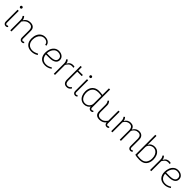

<svg xmlns="http://www.w3.org/2000/svg" viewBox="599 -2794 4869 4869"><g transform="rotate(45 3034.0 -359.0)"><path d="M162 -28Q179 -28 192 -44L223 -22Q200 10 161 10Q125 10 102.5 -13.5Q80 -37 80 -77V-500H122V-76Q122 -52 133 -40Q144 -28 162 -28ZM65 -611Q65 -627 75 -637Q85 -647 101 -647Q117 -647 127.5 -637Q138 -627 138 -611Q138 -595 127.5 -585Q117 -575 101 -575Q85 -575 75 -585Q65 -595 65 -611Z M799 -22Q776 10 737 10Q701 10 678.5 -13.5Q656 -37 656 -77V-337Q656 -467 536 -467Q486 -467 444.5 -441.5Q403 -416 360 -358V0H318V-360Q318 -404 309 -429.5Q300 -455 281 -479L309 -506Q331 -485 344.5 -457.5Q358 -430 360 -401Q394 -456 437.5 -480.5Q481 -505 541 -505Q616 -505 657 -467Q698 -429 698 -358V-76Q698 -52 709 -40Q720 -28 738 -28Q755 -28 768 -44Z M843 -237Q843 -318 871 -379.5Q899 -441 950 -475Q1001 -509 1068 -509Q1142 -509 1190 -470Q1238 -431 1241 -368H1202Q1199 -415 1163 -443Q1127 -471 1070 -471Q1017 -471 975 -440.5Q933 -410 909 -356.5Q885 -303 885 -236Q885 -141 936 -87Q987 -33 1076 -33Q1113 -33 1148.5 -43.5Q1184 -54 1235 -80L1254 -49Q1211 -21 1168 -8Q1125 5 1076 5Q965 5 904 -58.5Q843 -122 843 -237Z M1344 -229Q1344 -298 1368 -361Q1392 -424 1442 -464.5Q1492 -505 1565 -505Q1641 -505 1692 -464Q1743 -423 1743 -355Q1743 -283 1683.5 -244Q1624 -205 1522 -205H1389Q1397 -121 1443 -75Q1489 -29 1569 -29Q1614 -29 1651.5 -42Q1689 -55 1729 -80L1750 -51Q1665 9 1569 9Q1458 9 1401 -56.5Q1344 -122 1344 -229ZM1701 -356Q1701 -410 1661 -438.5Q1621 -467 1568 -467Q1507 -467 1465.5 -430.5Q1424 -394 1404.5 -341.5Q1385 -289 1387 -243H1522Q1602 -243 1651.5 -270Q1701 -297 1701 -356Z M2123 -498V-460Q2094 -465 2073 -465Q2016 -465 1981 -437Q1966 -424 1949 -403.5Q1932 -383 1920 -360V-1H1878V-362Q1878 -406 1869 -431.5Q1860 -457 1841 -481L1869 -508Q1891 -487 1904.5 -460.5Q1918 -434 1920 -405Q1933 -431 1951 -452Q1969 -473 1987 -484Q2021 -505 2071 -505Q2085 -505 2123 -498Z M2218 -140V-623H2260V-500H2421V-460H2260V-140Q2260 -87 2279.5 -58Q2299 -29 2344 -29Q2403 -29 2438 -86L2468 -64Q2445 -27 2416 -9Q2387 9 2344 9Q2218 9 2218 -140Z M2652 -28Q2669 -28 2682 -44L2713 -22Q2690 10 2651 10Q2615 10 2592.5 -13.5Q2570 -37 2570 -77V-500H2612V-76Q2612 -52 2623 -40Q2634 -28 2652 -28ZM2555 -611Q2555 -627 2565 -637Q2575 -647 2591 -647Q2607 -647 2617.5 -637Q2628 -627 2628 -611Q2628 -595 2617.5 -585Q2607 -575 2591 -575Q2575 -575 2565 -585Q2555 -595 2555 -611Z M2757 -247Q2757 -324 2786 -382Q2815 -440 2869.5 -472.5Q2924 -505 2999 -505Q3033 -505 3070.5 -501Q3108 -497 3128 -493V-728H3170V-78Q3170 -54 3181 -42.5Q3192 -31 3210 -31Q3219 -31 3228.5 -36Q3238 -41 3242 -48L3274 -28Q3264 -11 3246.5 -2Q3229 7 3210 7Q3173 7 3152 -14.5Q3131 -36 3129 -76Q3110 -41 3065.5 -16Q3021 9 2969 9Q2901 9 2853.5 -25.5Q2806 -60 2781.5 -118Q2757 -176 2757 -247ZM3113 -117Q3128 -149 3128 -186V-454Q3085 -467 3020 -467Q2906 -467 2852.5 -406Q2799 -345 2799 -247Q2799 -154 2843.5 -91.5Q2888 -29 2969 -29Q3016 -29 3054.5 -52.5Q3093 -76 3113 -117Z M3518 7Q3443 7 3404 -27.5Q3365 -62 3361 -135V-364Q3361 -408 3352 -433.5Q3343 -459 3324 -483L3352 -510Q3375 -487 3389 -457.5Q3403 -428 3403 -397V-161Q3403 -31 3524 -31Q3579 -31 3618 -56.5Q3657 -82 3697 -135L3698 -500H3740L3739 -78Q3739 -54 3750 -42.5Q3761 -31 3779 -31Q3788 -31 3797.5 -36Q3807 -41 3811 -48L3843 -28Q3833 -11 3815.5 -2Q3798 7 3779 7Q3742 7 3721 -14.5Q3700 -36 3698 -76Q3632 7 3518 7Z M4693 -22Q4670 10 4631 10Q4595 10 4572.5 -13.5Q4550 -37 4550 -77V-351Q4544 -466 4441 -466Q4339 -466 4285 -360V-1H4243V-337Q4243 -397 4215.5 -431.5Q4188 -466 4135 -466Q4084 -466 4040 -435.5Q3996 -405 3979 -361V-1H3937V-360Q3937 -404 3928 -429.5Q3919 -455 3900 -479L3928 -506Q3949 -486 3962.5 -459.5Q3976 -433 3978 -405Q4029 -505 4140 -505Q4248 -505 4279 -400Q4336 -505 4442 -505Q4512 -505 4552 -464Q4592 -423 4592 -352V-76Q4592 -52 4603 -40Q4614 -28 4632 -28Q4649 -28 4662 -44Z M4856 3Q4817 -3 4792 -10V-727H4834V-408Q4857 -457 4900 -481Q4943 -505 4996 -505Q5059 -505 5106 -473Q5153 -441 5178.5 -382.5Q5204 -324 5204 -248Q5204 -134 5143.5 -62.5Q5083 9 4954 9Q4904 9 4856 3ZM5162 -247Q5162 -316 5139.5 -365.5Q5117 -415 5078.5 -441Q5040 -467 4993 -467Q4967 -467 4940.5 -457.5Q4914 -448 4892 -432Q4839 -393 4834 -329V-40L4894 -32Q4913 -29 4953 -29Q5063 -29 5112.5 -90.5Q5162 -152 5162 -247Z M5575 -498V-460Q5546 -465 5525 -465Q5468 -465 5433 -437Q5418 -424 5401 -403.5Q5384 -383 5372 -360V-1H5330V-362Q5330 -406 5321 -431.5Q5312 -457 5293 -481L5321 -508Q5343 -487 5356.5 -460.5Q5370 -434 5372 -405Q5385 -431 5403 -452Q5421 -473 5439 -484Q5473 -505 5523 -505Q5537 -505 5575 -498Z M5621 -229Q5621 -298 5645 -361Q5669 -424 5719 -464.5Q5769 -505 5842 -505Q5918 -505 5969 -464Q6020 -423 6020 -355Q6020 -283 5960.5 -244Q5901 -205 5799 -205H5666Q5674 -121 5720 -75Q5766 -29 5846 -29Q5891 -29 5928.5 -42Q5966 -55 6006 -80L6027 -51Q5942 9 5846 9Q5735 9 5678 -56.5Q5621 -122 5621 -229ZM5978 -356Q5978 -410 5938 -438.5Q5898 -467 5845 -467Q5784 -467 5742.5 -430.5Q5701 -394 5681.5 -341.5Q5662 -289 5664 -243H5799Q5879 -243 5928.5 -270Q5978 -297 5978 -356Z"/></g></svg>

Font: Bellota Light
Style: Regular
Weight: 300
Designer: Kemie Guaida
Foundry: Kemie Guaida
Version: Version 4.001